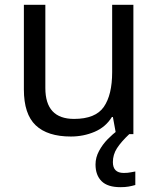

<svg xmlns="http://www.w3.org/2000/svg" viewBox="-20 -556 658 796"><path d="M533 -536V0H461L448 -71H444Q418 -29 372 -9.5Q326 10 274 10Q177 10 128 -36.5Q79 -83 79 -185V-536H168V-191Q168 -63 287 -63Q376 -63 410.5 -113Q445 -163 445 -257V-536ZM448 116Q448 161 493 161Q510 161 521.5 158.5Q533 156 541 155V211Q527 215 513 217.5Q499 220 479 220Q426 220 401 195Q376 170 376 126Q376 97 390.5 70Q405 43 426.5 21Q448 -1 468 -15L516 0Q482 32 465 58.5Q448 85 448 116Z"/></svg>

Font: Noto Sans Warang Citi
Style: Regular
Weight: 400
Designer: Mangu Purty
Foundry: Mangu Purty
Version: Version 3.002; ttfautohint (v1.8.4.7-5d5b)